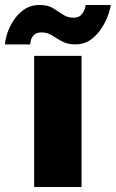

<svg xmlns="http://www.w3.org/2000/svg" viewBox="-89 -750 464 770"><path d="M48 0V-526H238V0ZM212 -572Q182 -572 160 -584Q138 -596 119.5 -608Q101 -620 78 -620Q56 -620 46 -608.5Q36 -597 34 -585Q32 -573 32 -572H-69Q-69 -585 -61.5 -611Q-54 -637 -37 -664.5Q-20 -692 6.5 -711Q33 -730 70 -730Q103 -730 124 -717Q145 -704 163.5 -691.5Q182 -679 205 -679Q227 -679 237.5 -691Q248 -703 251.5 -716Q255 -729 255 -730H355Q355 -721 347 -696Q339 -671 322 -642.5Q305 -614 278 -593Q251 -572 212 -572Z"/></svg>

Font: Raleway Black
Style: Regular
Weight: 900
Designer: Matt McInerney, Pablo Impallari, Rodrigo Fuenzalida
Foundry: Matt McInerney, Pablo Impallari, Rodrigo Fuenzalida
Version: Version 4.026